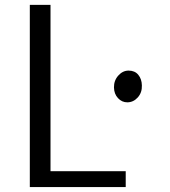

<svg xmlns="http://www.w3.org/2000/svg" viewBox="-20 -763 694 783"><path d="M499 -345.7Q477.1 -345.7 461.2 -362.8Q445.3 -379.9 444.8 -406.2Q444.3 -434.6 462.4 -454.8Q480.5 -475.1 504.4 -475.1Q529.8 -475.1 543.9 -458Q558.1 -440.9 558.6 -414.6Q559.6 -385.3 541.7 -365.5Q523.9 -345.7 499 -345.7ZM101.6 0V-743.2H186V-64.9H492.7V0Z"/></svg>

Font: HaufeMerriweatherSansLt
Style: Regular
Weight: 300
Designer: Eben Sorkin
Foundry: Eben Sorkin
Version: Version 1.56